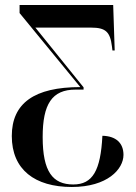

<svg xmlns="http://www.w3.org/2000/svg" viewBox="-20 -734 541 765"><path d="M266 11C408 11 472 -60 472 -117C472 -164 442 -192 388 -193C381 -54 349 1 272 1C190 1 150 -50 150 -188C150 -319 187 -377 281 -377H313V-386L121 -624H343C401 -624 419 -607 426 -549L428 -533H437L431 -714H58V-682L300 -387C117 -387 27 -323 27 -192C27 -58 119 11 266 11Z"/></svg>

Font: Noto Serif Display ExtraCondensed
Style: Bold
Weight: 700
Width: 2
Designer: Monotype Design Team
Foundry: Monotype Imaging Inc.
Version: Version 2.009